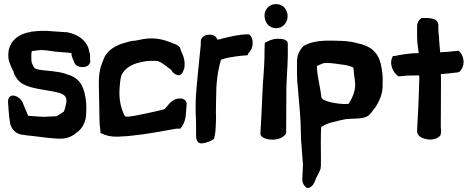

<svg xmlns="http://www.w3.org/2000/svg" viewBox="-20 -672 2308 940"><path d="M20 -162C22 -127 25 -95 30 -66V-65C38 -39 55 -19 85 -13H86C95 -12 122 -7 134 -7C181 -1 226 5 266 7C296 8 321 2 342 -13C358 -25 377 -36 388 -61C397 -75 402 -98 402 -118C402 -133 404 -154 401 -176C394 -237 378 -283 321 -304H320C314 -306 307 -308 302 -310V-311H301C278 -318 258 -321 231 -324C208 -326 167 -329 151 -337C145 -343 139 -355 135 -366C133 -383 132 -413 136 -422C144 -423 156 -424 168 -426C173 -426 181 -427 185 -427C215 -426 241 -419 275 -417C290 -416 312 -415 330 -412V-410C330 -408 330 -404 331 -399V-398L345 -363C358 -336 418 -335 422 -371V-372C422 -374 422 -377 421 -381V-403C419 -413 417 -422 414 -433C399 -480 357 -504 310 -514H309L205 -521H197C177 -521 157 -520 134 -517H132C129 -514 122 -514 116 -513H115C102 -509 88 -505 75 -497C18 -464 22 -411 21 -411C18 -381 29 -357 38 -338L46 -322C48 -310 55 -297 66 -283C103 -233 215 -235 274 -216C289 -211 302 -203 305 -185V-171C305 -171 304 -167 303 -164V-163C299 -143 300 -146 293 -126C281 -117 270 -111 257 -103L191 -100L118 -105L94 -162C91 -180 64 -207 40 -204C23 -202 17 -185 20 -162Z M464 -247 465 -201 467 -89C467 -72 468 -56 471 -37L472 -21L477 -19C495 -9 524 -2 552 -3H560L575 -4C590 -4 609 -6 627 -8C708 -16 770 -30 843 -42H863C878 -61 888 -82 890 -113L894 -164V-165C892 -179 879 -190 865 -190C846 -191 831 -185 819 -174L811 -167L789 -141C788 -140 787 -139 784 -137C754 -129 730 -124 702 -118C675 -113 636 -103 608 -101H597C594 -101 590 -104 586 -114C570 -150 561 -191 566 -247C568 -275 571 -295 576 -307C591 -334 619 -357 667 -367C684 -371 698 -374 720 -374H746C759 -373 775 -362 786 -354C795 -347 808 -338 818 -330C825 -318 836 -304 857 -304C875 -304 883 -342 883 -342C886 -367 882 -390 871 -412C866 -422 864 -432 861 -439L860 -440C851 -454 828 -459 811 -466C786 -476 758 -484 721 -484C691 -484 667 -478 643 -473C632 -473 615 -470 604 -466C555 -454 504 -431 486 -379C472 -347 464 -316 464 -268Z M938 -120C939 -96 940 -75 940 -56V-10C940 4 942 27 963 30H965C990 29 1012 19 1028 8C1030 -2 1034 -18 1035 -33V-34C1035 -41 1037 -61 1037 -71C1038 -90 1038 -105 1037 -121C1038 -146 1037 -164 1038 -191C1038 -263 1045 -323 1062 -380C1070 -382 1081 -386 1093 -389C1119 -394 1153 -399 1186 -401H1191L1198 -414C1224 -437 1223 -488 1199 -504H1195C1151 -504 1110 -493 1075 -485H1074C1045 -476 1043 -476 1041 -485C1031 -504 1007 -505 985 -499V-498H984C973 -493 964 -485 963 -469V-453C955 -370 945 -286 939 -199L938 -173Z M1255 -18C1255 3 1288 11 1312 12C1340 12 1369 3 1381 -20V-22C1381 -87 1382 -160 1382 -235C1383 -289 1388 -341 1389 -397V-458C1389 -477 1368 -483 1336 -482C1314 -482 1292 -471 1276 -462V-457C1275 -438 1275 -418 1275 -399C1274 -336 1267 -275 1265 -221C1262 -137 1258 -73 1255 -22ZM1275 -597C1275 -564 1295 -534 1333 -534C1364 -534 1386 -560 1388 -589V-598C1386 -621 1370 -652 1331 -652C1299 -652 1275 -626 1275 -597Z M1434 -345C1434 -328 1434 -303 1435 -278V-277C1437 -257 1439 -238 1440 -221C1445 -157 1453 -89 1453 -20L1454 12L1460 92C1461 105 1462 117 1463 132C1463 147 1462 164 1461 181V182C1461 188 1460 195 1460 202C1459 218 1464 232 1475 242C1482 252 1495 248 1502 243C1515 233 1521 220 1527 201C1536 185 1546 166 1550 152V149C1550 145 1549 145 1551 143V141C1552 91 1550 38 1551 -13C1551 -24 1552 -34 1552 -47C1552 -48 1552 -49 1553 -51C1565 -58 1581 -66 1600 -72H1601C1601 -72 1682 -93 1682 -89C1692 -90 1701 -91 1711 -91C1736 -92 1760 -92 1781 -104L1782 -105C1796 -114 1808 -137 1819 -148C1833 -171 1857 -212 1853 -264C1856 -300 1850 -331 1844 -360C1830 -417 1793 -448 1731 -460C1687 -474 1622 -473 1572 -473C1527 -471 1495 -463 1466 -447C1446 -427 1434 -401 1434 -368ZM1532 -340V-349C1532 -349 1568 -366 1568 -363C1587 -365 1615 -362 1652 -356H1653C1673 -354 1696 -349 1710 -341L1715 -294C1716 -289 1717 -284 1717 -280V-278C1726 -234 1704 -190 1686 -163H1672C1646 -161 1553 -174 1553 -197V-198C1548 -248 1534 -290 1532 -340Z M1904 -398C1882 -361 1904 -316 1930 -299L1933 -298L1953 -300C1977 -303 2003 -302 2032 -303L2033 -288C2029 -146 2025 -94 2022 -34V-31C2021 -8 2044 5 2067 9C2092 15 2121 9 2136 -9L2137 -11V-13C2142 -28 2138 -41 2138 -49C2138 -115 2139 -173 2139 -291L2138 -309C2163 -311 2191 -314 2215 -317C2218 -317 2225 -317 2231 -322C2262 -355 2250 -401 2228 -421L2225 -424C2221 -423 2206 -421 2198 -421H2197C2175 -418 2157 -417 2135 -416C2134 -435 2131 -455 2130 -474C2130 -491 2126 -514 2126 -532V-537C2126 -543 2129 -555 2120 -567V-568C2110 -580 2087 -585 2048 -584H2045C2031 -577 2022 -560 2022 -543V-498C2022 -466 2026 -440 2030 -412C1996 -412 1961 -407 1927 -401L1914 -398ZM2230 -323 2233 -326 2231 -325C2230 -324 2231 -324 2230 -323Z"/></svg>

Font: Vapor
Style: Bd
Weight: 700
Foundry: Cannot Into Space Fonts
Version: Version 0.179